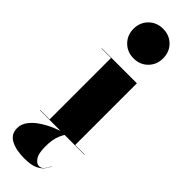

<svg xmlns="http://www.w3.org/2000/svg" viewBox="-334 -765 1008 1008"><g transform="rotate(45 170.0 -261.5)"><path d="M269.5 164Q262 178 250 195Q238 212 211.5 224.5Q185 237 134.5 237Q74 237 35.2 216.5Q-3.5 196 -3.5 151Q-3.5 121 16 95.2Q35.5 69.5 67 48.8Q98.5 28 135 12.8Q171.5 -2.5 205.5 -12L206.5 -10Q198.5 -5 184 28Q169.5 61 169.5 116Q169.5 166 185 188.5Q200.5 211 218.5 211Q235 211 246.2 197.8Q257.5 184.5 268.5 163ZM60 -650Q60 -697.5 91.5 -728.8Q123 -760 170 -760Q217.5 -760 248.8 -728.8Q280 -697.5 280 -650Q280 -603 248.8 -571.5Q217.5 -540 170 -540Q123 -540 91.5 -571.5Q60 -603 60 -650ZM15 -2H85V-458H15V-460H275V-2H345V0H15Z"/></g></svg>

Font: Bodoni* 96pt Fatface
Style: Regular
Weight: 900
Version: Version 2.3